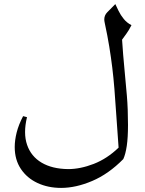

<svg xmlns="http://www.w3.org/2000/svg" viewBox="-20 -735 708 939"><path d="M112 -162Q93 -83 112.5 -26.5Q132 30 183.5 60.5Q235 91 313 92Q373 92 438.5 66.5Q504 41 560 -13Q553 -106 548.5 -175.5Q544 -245 539.5 -300.5Q535 -356 529 -405Q523 -454 514.5 -506.5Q506 -559 492 -624Q491 -629 490.5 -632.5Q490 -636 490 -640Q490 -660 504.5 -675Q519 -690 544 -715Q550 -702 560 -681.5Q570 -661 585.5 -642Q601 -623 623 -612Q610 -586 598 -570Q586 -554 577 -541Q582 -465 588.5 -399Q595 -333 600.5 -267Q606 -201 606 -124Q606 -62 600 -21.5Q594 19 583 43Q511 116 431 150Q351 184 279 184Q215 184 163.5 160Q112 136 82 91Q52 46 52 -16Q52 -49 61.5 -87Q71 -125 93 -167Z"/></svg>

Font: Bona Nova SC
Style: Regular
Weight: 400
Designer: Mateusz Machalski
Foundry: Capitalics
Version: Version 4.001; ttfautohint (v1.8.4.7-5d5b)